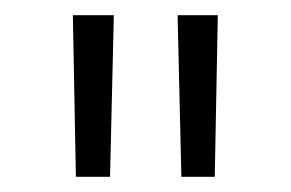

<svg xmlns="http://www.w3.org/2000/svg" viewBox="-20 -710 384 253"><path d="M267 -690 263 -477H219L214 -690ZM130 -690 125 -477H80L76 -690Z"/></svg>

Font: Exo 2 Light
Style: Regular
Weight: 300
Designer: Natanael Gama
Foundry: Natanael Gama
Version: Version 2.010